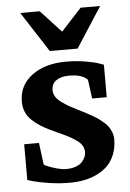

<svg xmlns="http://www.w3.org/2000/svg" viewBox="-53 -762 550 813"><g transform="rotate(-5 222.0 -355.0)"><path d="M397.9 -473.1V-335H335.9L325.2 -415Q303.7 -439.9 247.1 -439.9Q211.9 -439.9 191.9 -425.5Q171.9 -411.1 171.9 -384.8Q171.9 -370.6 179.4 -357.7Q187 -344.7 203.4 -332.8Q219.7 -320.8 234.1 -312.5Q248.5 -304.2 272.9 -292Q293 -282.2 302.2 -277.3Q311.5 -272.5 329.6 -262.2Q347.7 -252 356.9 -245.1Q366.2 -238.3 379.2 -227.1Q392.1 -215.8 398.2 -205.8Q404.3 -195.8 409.2 -182.9Q414.1 -169.9 414.1 -155.8Q414.1 -119.1 402.3 -90.1Q390.6 -61 371.1 -42.2Q351.6 -23.4 324.7 -10.7Q297.9 2 269.5 7.1Q241.2 12.2 210 12.2Q166.5 12.2 122.1 5.4Q77.6 -1.5 54.7 -8.3L32.2 -15.1V-167H95.2L106.9 -75.2Q109.4 -69.8 143.8 -58.3Q178.2 -46.9 200.2 -46.9Q224.1 -46.9 241.9 -53.5Q259.8 -60.1 268.8 -70.6Q277.8 -81.1 282 -91.1Q286.1 -101.1 286.1 -110.8Q286.1 -126.5 278.6 -139.4Q271 -152.3 253.9 -163.8Q236.8 -175.3 223.4 -182.4Q210 -189.5 182.6 -201.7Q155.3 -213.9 143.1 -220.2Q119.6 -231.9 102.5 -243.2Q85.4 -254.4 69.8 -269.5Q54.2 -284.7 46.1 -304.4Q38.1 -324.2 38.1 -348.1Q38.1 -417 94 -458.5Q149.9 -500 238.8 -500Q282.7 -500 322.5 -493.2Q362.3 -486.3 379.9 -479.5ZM403.8 -722.2 293 -550.8H174.8L64 -722.2H147L233.9 -627.9L320.8 -722.2Z"/></g></svg>

Font: Veleka
Style: Bold
Weight: 700
Designer: Stefan Peev, Context Ltd, 2016; SIL International, 1997-2014.
Foundry: Stefan Peev, Context Ltd, 2016
Version: Version 1.000